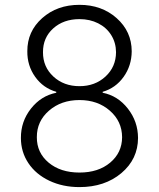

<svg xmlns="http://www.w3.org/2000/svg" viewBox="-20 -757 652 787"><path d="M305.8 9.9Q237.2 9.9 182.2 -16.2Q127.1 -42.3 96.4 -88.2Q65.7 -134.2 65.7 -191.4Q65.3 -258.9 106.7 -311.6Q148.1 -364.3 210.6 -376.8V-380.7Q157 -396 124.1 -442.1Q91.3 -488.3 92 -546.9Q91.6 -628.2 152.9 -682.7Q214.1 -737.2 305.8 -737.2Q396.7 -737.2 458.1 -682.7Q519.5 -628.2 519.9 -546.9Q519.5 -487.9 486.7 -441.9Q453.8 -396 400.9 -380.7V-376.8Q462.7 -364.7 504.1 -311.8Q545.5 -258.9 545.8 -191.4Q545.5 -104.8 477.5 -47.4Q409.4 9.9 305.8 9.9ZM305.8 -49.7Q383.2 -49.7 431.6 -90.4Q480.1 -131 480.5 -194.6Q480.1 -259.9 430.2 -303.4Q380.3 -346.9 305.8 -346.9Q230.8 -346.9 180.8 -303.4Q130.7 -259.9 131 -194.6Q130.7 -131 179.3 -90.4Q228 -49.7 305.8 -49.7ZM305.8 -403.8Q369.7 -403.8 412.5 -443.4Q455.3 -483 455.6 -543Q455.3 -582 435.9 -613.1Q416.5 -644.2 382.5 -661.4Q348.4 -678.6 305.8 -678.6Q240.4 -678.6 198.2 -640.6Q155.9 -602.6 156.2 -543Q155.9 -483 198.7 -443.4Q241.5 -403.8 305.8 -403.8Z"/></svg>

Font: Inter Light BETA
Style: Regular
Weight: 300
Designer: Rasmus Andersson
Foundry: rsms
Version: Version 3.011;git-f93a4a705